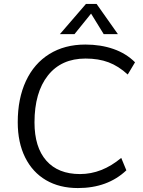

<svg xmlns="http://www.w3.org/2000/svg" viewBox="-20 -946 724 974"><path d="M70 -326Q70 -446 111.5 -535Q153 -624 230.5 -672Q308 -720 413 -720Q491 -720 555.5 -697.5Q620 -675 665 -630L628 -568Q581 -611 530.5 -630Q480 -649 414 -649Q291 -649 223 -563Q155 -477 155 -325Q155 -199 215 -131Q275 -63 386 -63Q497 -63 595 -145L621 -82Q526 8 375 8Q282 8 213.5 -32Q145 -72 107.5 -147.5Q70 -223 70 -326ZM284 -773 416 -926H470L578 -773H506L442 -877L358 -773Z"/></svg>

Font: Muli
Style: Italic
Weight: 400
Italic angle: -4.541°
Designer: Vernon Adams
Foundry: Vernon Adams
Version: Version 2.001